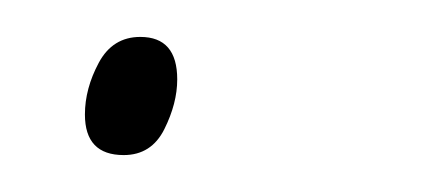

<svg xmlns="http://www.w3.org/2000/svg" viewBox="-20 -79 229 104"><path d="M47 5Q26 5 26 -17Q26 -31 33.5 -45Q41 -59 56 -59Q76 -59 76 -36Q76 -23 69 -9Q62 5 47 5Z"/></svg>

Font: Noto Sans SemiCondensed Thin
Style: Italic
Weight: 100
Width: 4
Italic angle: -12°
Designer: Monotype Design Team
Foundry: Monotype Imaging Inc.
Version: Version 2.013; ttfautohint (v1.8.4.7-5d5b)